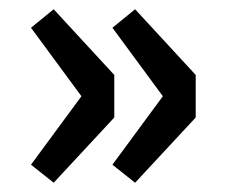

<svg xmlns="http://www.w3.org/2000/svg" viewBox="-20 -451 494 415"><path d="M96 -56 47 -95 156 -243 47 -391 96 -431 227 -289V-197ZM272 -56 223 -95 332 -243 223 -391 272 -431 403 -289V-197Z"/></svg>

Font: Narnoor
Style: Bold
Weight: 700
Designer: S. Sridhar Murthy
Foundry: SIL International
Version: Version 3.000